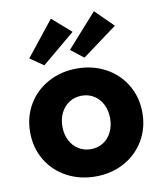

<svg xmlns="http://www.w3.org/2000/svg" viewBox="-90 -885 821 967"><g transform="rotate(-10 321.0 -401.0)"><path d="M34 -266Q34 -344.6 71.1 -407.5Q108.2 -470.4 174 -506.2Q239.8 -542 321.5 -542Q402.8 -542 468.3 -506.2Q533.8 -470.4 570.9 -407.3Q608 -344.2 608 -266Q608 -187.8 570.9 -124.7Q533.8 -61.6 468.3 -25.8Q402.8 10 321.8 10Q239.7 10 173.9 -25.8Q108.2 -61.6 71.1 -124.3Q34 -187.1 34 -266ZM443 -266Q443 -305.6 427.6 -336.7Q412.2 -367.8 384.5 -385.4Q356.8 -403 321.8 -403Q286.2 -403 258.3 -385.4Q230.4 -367.8 214.7 -336.7Q199 -305.6 199 -266Q199 -226.9 214.7 -195.8Q230.4 -164.8 258.4 -147.2Q286.4 -129.6 321.7 -129.6Q356.8 -129.6 384.5 -147.1Q412.1 -164.5 427.6 -195.8Q443 -227 443 -266ZM303.6 -640.2 456.2 -811.4 547.6 -721 368.8 -589.2ZM94.4 -633.6 236.2 -812 332.4 -727.6 163.2 -586.2Z"/></g></svg>

Font: Easer Grotesk Variable
Style: Regular
Weight: 400
Designer: Boardeaser, Bonnie Shaver-Troup, Thomas Jockin
Foundry: Lexend
Version: Version 1.001;Glyphs 3.1.2 (3151)